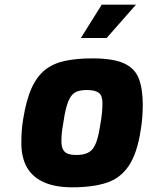

<svg xmlns="http://www.w3.org/2000/svg" viewBox="-20 -793 629 819"><path d="M288 6Q216 6 167.5 -15.5Q119 -37 95 -79Q71 -121 71 -183Q71 -213 73 -238Q75 -263 79 -286Q92 -367 115 -417.5Q138 -468 173 -495.5Q208 -523 258 -533.5Q308 -544 374 -544Q463 -544 509.5 -522.5Q556 -501 572.5 -457Q589 -413 589 -346Q589 -322 587 -294Q585 -266 580 -237Q565 -139 529.5 -86Q494 -33 435 -13.5Q376 6 288 6ZM306 -132Q330 -132 347 -138Q364 -144 375 -157.5Q386 -171 394 -196.5Q402 -222 408 -262Q413 -290 415 -312Q417 -334 417 -353Q417 -385 401.5 -397Q386 -409 351 -409Q326 -409 309.5 -403Q293 -397 282 -381Q271 -365 263 -335.5Q255 -306 249 -262Q245 -241 243.5 -224Q242 -207 242 -191Q242 -168 249 -155Q256 -142 270 -137Q284 -132 306 -132ZM325 -631 414 -773H560L435 -631Z"/></svg>

Font: Exo Thin ExtraBold
Style: Italic
Weight: 800
Italic angle: -9°
Version: Version 2.000